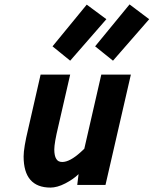

<svg xmlns="http://www.w3.org/2000/svg" viewBox="-20 -838 696 870"><path d="M656 -751C656 -751 567 -818 567 -818C567 -818 411 -628 411 -628C411 -628 492 -563 492 -563C492 -563 656 -751 656 -751ZM462 -751C462 -751 373 -817 373 -817C373 -817 218 -628 218 -628C218 -628 298 -563 298 -563C298 -563 462 -751 462 -751ZM209 12C228 12 251 6 276 -7C301 -20 321 -34 336 -49C336 -49 330 0 330 0C330 0 458 0 458 0C458 0 573 -500 573 -500C573 -500 439 -500 439 -500C439 -500 362 -164 362 -164C362 -164 346 -149 346 -149C346 -149 346 -149 346 -149C313 -119 285 -104 262 -104C262 -104 262 -104 262 -104C249 -104 240 -109 235 -118C229 -127 226 -142 226 -161C226 -180 232 -215 244 -265C244 -265 298 -500 298 -500C298 -500 164 -500 164 -500C164 -500 108 -255 108 -255C108 -255 108 -255 108 -255C94 -197 87 -155 87 -129C87 -129 87 -129 87 -129C87 -35 128 12 209 12C209 12 209 12 209 12Z"/></svg>

Font: My Font
Style: Bold Italic
Weight: 500
Version: Version 0.001